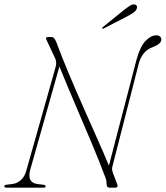

<svg xmlns="http://www.w3.org/2000/svg" viewBox="-27 -872 770 892"><path d="M113 -81.5Q98 -24 146.5 -17L176 -13.5Q185 -12 185 -6Q185 0 175.5 0H6Q-7 0 -7 -6.5Q-7 -13 4.5 -14L30 -17Q53 -20 70.5 -35.8Q88 -51.5 96 -82L231 -559.5Q238.5 -584 227.5 -604.5L189 -686.5Q185.5 -691.5 187.5 -695.8Q189.5 -700 195.5 -700H211Q219.5 -700 224.2 -694.5Q229 -689 234.5 -677Q262 -602.5 295 -524.5Q328 -446.5 361.5 -370.8Q395 -295 425.5 -226.5Q456 -158 479 -102.5L607.5 -596Q624 -655.5 649 -681.8Q674 -708 700 -708Q710.5 -708 716.5 -702.2Q722.5 -696.5 722.5 -688.5Q722 -667.5 683.5 -653.5Q634 -636.5 617.5 -576L496 -101.5Q493.5 -94 493.5 -87Q493.5 -80 498.5 -66L517.5 -16.5Q524 0 507 0H482.5Q468 0 468 -19Q468 -28.5 466.5 -35.5Q465 -42.5 459 -56.5Q435.5 -120.5 399.8 -205Q364 -289.5 324.5 -382Q285 -474.5 249 -563ZM547 -824Q565 -838 577.2 -845.8Q589.5 -853.5 599.5 -851Q607.5 -849 609.2 -842.2Q611 -835.5 607 -828.5Q602.5 -819.5 591.5 -812.2Q580.5 -805 566 -797L455.5 -740Q450 -736.5 448 -740Q446 -743 452.5 -747.5Z"/></svg>

Font: Fraunces 72pt Thin
Style: Italic
Weight: 100
Italic angle: -16°
Version: Version 1.000;[b76b70a41]